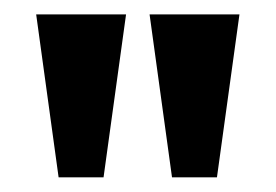

<svg xmlns="http://www.w3.org/2000/svg" viewBox="-20 -895 384 267"><path d="M61.5 -648.4 30.3 -875H155.3L124 -648.4ZM219.2 -648.4 188 -875H313L281.7 -648.4Z"/></svg>

Font: Oswald-Regular
Style: Regular
Weight: 400
Designer: vernon adams
Foundry: vernon adams
Version: Version 2.002; ttfautohint (v0.92.18-e454-dirty) -l 8 -r 50 